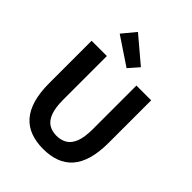

<svg xmlns="http://www.w3.org/2000/svg" viewBox="-279 -1149 1307 1307"><g transform="rotate(45 374.0 -496.0)"><path d="M375.6 13.8Q307.5 13.8 254 -5.9Q200.6 -25.5 163.5 -67.2Q126.4 -109 107 -175Q87.7 -241 87.7 -332.8V-740.8H234.7V-319.8Q234.7 -243.4 251.9 -198.2Q269.1 -153 300.7 -133.5Q332.2 -114 375.6 -114Q419.5 -114 451.6 -133.5Q483.6 -153 501.3 -198.2Q519 -243.4 519 -319.8V-740.8H661.1V-332.8Q661.1 -241 642.2 -175Q623.2 -109 586.3 -67.2Q549.3 -25.5 496.2 -5.9Q443 13.8 375.6 13.8ZM387.9 -777.1 188.7 -910.2 268.3 -1006.3 452.3 -850.7Z"/></g></svg>

Font: Shanggu Sans SC VF
Style: Regular
Weight: 250
Designer: GuiWonder
Version: Version 1.021